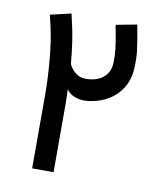

<svg xmlns="http://www.w3.org/2000/svg" viewBox="-71 -650 609 709"><g transform="rotate(10 233.5 -295.5)"><path d="M149.7 -549.4 140.8 -588.5 62.8 -570.3 71.9 -531.3Q84.2 -479.9 90.6 -408.2Q97 -336.6 97 -281.3V0H177.3V-264.8Q177.1 -284.8 175.8 -310.8Q185.3 -294.6 208.1 -286.1Q230.9 -277.5 259.4 -281.2Q324.3 -289.9 363.5 -330.6Q402.8 -371.4 404.7 -433.3Q406.1 -467.8 402.7 -495.8Q399.3 -523.8 390.3 -573Q388.4 -582.5 387.1 -590.5L308.6 -575.7Q308.8 -572.6 309.5 -568.9Q310.8 -561.3 312.7 -553.1Q320.5 -511.9 323.1 -488.2Q325.8 -464.5 325.1 -436.3Q324.1 -404.4 304.1 -384.5Q284.1 -364.7 248.6 -360.8Q219.4 -357.1 200.7 -369.5Q182 -381.9 171 -403.9Q163.7 -489.3 149.7 -549.4Z"/></g></svg>

Font: Arad-VF Thin Dots1
Style: Regular
Weight: 100
Designer: Mohammad Darvishi
Version: Version 1.000;August 30, 2024;FontCreator 15.0.0.2992 64-bit